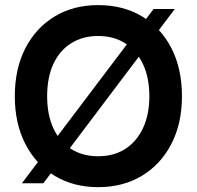

<svg xmlns="http://www.w3.org/2000/svg" viewBox="-20 -733 787 768"><path d="M372.6 15.6Q273.6 15.6 198.4 -29.9Q123.2 -75.5 81.2 -157.4Q39.2 -239.4 39.2 -348Q39.2 -457.6 81.2 -539.6Q123.2 -621.5 198.4 -667.1Q273.6 -712.6 372.6 -712.6Q473 -712.6 548.4 -667.3Q623.8 -622 665.8 -540.1Q707.8 -458.2 707.8 -348Q707.8 -238.8 665.3 -156.9Q622.8 -75 547.4 -29.7Q472 15.6 372.6 15.6ZM372.4 -108Q436 -108 481.5 -137.6Q527.1 -167.1 552.2 -221Q577.4 -275 577.4 -348Q577.4 -422 552.2 -475.9Q527 -529.8 481.4 -559.4Q435.7 -589 372.3 -589Q310.6 -589 264.4 -559.9Q218.3 -530.8 193.4 -477Q168.6 -423.2 168.6 -348.1Q168.6 -273.8 193.4 -220Q218.2 -166.2 264.4 -137.1Q310.6 -108 372.4 -108ZM67.6 0 594.4 -697H679.2L153.4 0Z"/></svg>

Font: Hanken Grotesk
Style: Regular
Weight: 400
Designer: Alfredo Marco Pradil
Foundry: Hanken Design Co.
Version: Version 3.013